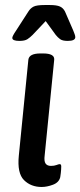

<svg xmlns="http://www.w3.org/2000/svg" viewBox="-20 -738 320 765"><path d="M57 -575Q29 -575 29 -587Q29 -594 44 -616L93 -692Q101 -705 113.5 -711.5Q126 -718 159 -718H178Q206 -718 219 -712Q232 -706 239 -692L272 -616Q275 -608 277.5 -601.5Q280 -595 280 -590Q280 -575 250 -575Q229 -575 219.5 -582Q210 -589 202 -599L162 -654L110 -599Q100 -589 89.5 -582Q79 -575 57 -575ZM146 7Q103 7 75.5 -20.5Q48 -48 55 -118L93 -500Q96 -525 141 -525H152Q198 -525 196 -500L158 -119Q155 -96 161.5 -86.5Q168 -77 183 -77Q196 -77 205 -80.5Q214 -84 218 -84Q224 -84 224 -75Q224 -73 223.5 -62Q223 -51 220 -32Q215 -11 191 -2Q167 7 146 7Z"/></svg>

Font: Asap Medium
Style: Italic
Weight: 500
Italic angle: -6°
Designer: Pablo Cosgaya
Foundry: Omnibus-Type
Version: Version 3.001; ttfautohint (v1.8.3)